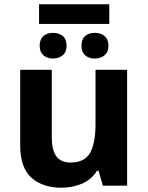

<svg xmlns="http://www.w3.org/2000/svg" viewBox="-20 -875 697 905"><path d="M495.1 -855V-762.2H164.1V-855ZM230 -720.2Q257.8 -720.2 275.9 -705.1Q293.9 -689.9 293.9 -659.2Q293.9 -629.9 275.9 -614.7Q257.3 -599.1 230 -599.1Q202.6 -599.1 184.6 -614.3Q167 -630.4 167 -659.2Q167 -689.5 184.6 -705.1Q201.7 -720.2 230 -720.2ZM426.8 -720.2Q455.6 -720.2 472.7 -705.1Q491.2 -689.9 491.2 -659.2Q491.2 -629.9 473.1 -614.7Q454.6 -599.1 426.8 -599.1Q399.4 -599.1 381.3 -614.3Q363.8 -630.4 363.8 -659.2Q363.8 -689.5 381.3 -705.1Q398.4 -720.2 426.8 -720.2ZM579.1 -545.9V0H464.8L444.8 -69.8H437Q411.1 -27.8 365.2 -8.8Q319.3 9.8 269 9.8Q181.2 9.8 127.9 -37.6Q75.2 -85 75.2 -189.9V-545.9H224.1V-227.1Q224.1 -168.9 245.1 -138.7Q266.6 -108.9 312 -108.9Q379.4 -108.9 405.3 -155.3Q430.2 -202.1 430.2 -289.1V-545.9Z"/></svg>

Font: Droid Sans Thai
Style: Bold
Weight: 700
Designer: Steve Matteson
Foundry: Ascender Corporation
Version: Version 1.00